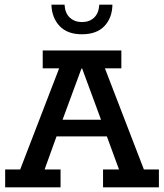

<svg xmlns="http://www.w3.org/2000/svg" viewBox="-20 -798 699 818"><path d="M2 0V-76H66L232 -507H162V-583H497V-507H427L593 -76H657V0H419V-76H487L425 -245L458 -217H203L231 -245L170 -76H238V0ZM237 -262 220 -288H435L420 -262L330 -506H327ZM329 -652Q267 -652 234 -687Q201 -722 199 -778H255Q257 -742 277.5 -723Q298 -704 329 -704Q361 -704 381 -723Q401 -742 403 -778H459Q458 -722 425 -687Q392 -652 329 -652Z"/></svg>

Font: Rokkitt Medium
Style: Regular
Weight: 500
Version: Version 3.103